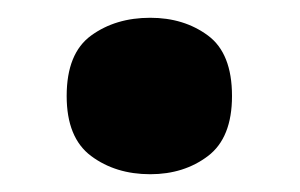

<svg xmlns="http://www.w3.org/2000/svg" viewBox="-20 -277 337 216"><path d="M55 -169Q55 -217 82.5 -237Q110 -257 149 -257Q187 -257 214 -237Q241 -217 241 -169Q241 -122 214 -101.5Q187 -81 149 -81Q110 -81 82.5 -101.5Q55 -122 55 -169Z"/></svg>

Font: Noto Sans Kannada UI ExtraBold
Style: Regular
Weight: 800
Designer: Jelle Bosma - Monotype Design Team
Foundry: Monotype Imaging Inc.
Version: Version 2.005; ttfautohint (v1.8.4.7-5d5b)